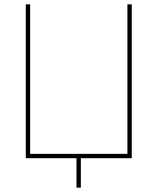

<svg xmlns="http://www.w3.org/2000/svg" viewBox="-20 -730 727 886"><path d="M333 136V0H99V-710H119V-20H568V-710H588V0H353V136Z"/></svg>

Font: Raleway Thin
Style: Regular
Weight: 100
Designer: Matt McInerney, Pablo Impallari, Rodrigo Fuenzalida
Foundry: Matt McInerney, Pablo Impallari, Rodrigo Fuenzalida
Version: Version 4.026